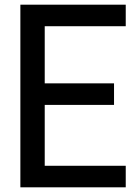

<svg xmlns="http://www.w3.org/2000/svg" viewBox="-20 -800 597 820"><path d="M517 0H67V-780H517V-688H171V-444H467V-352H171V-92H517Z"/></svg>

Font: Tanohe Sans Medium
Style: Regular
Weight: 500
Designer: Village Type and Design LLC
Foundry: Cooper Hewitt Smithsonian Design Museum
Version: Version 1.00;September 29, 2021;FontCreator 13.0.0.2655 64-b